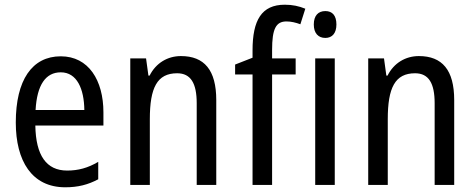

<svg xmlns="http://www.w3.org/2000/svg" viewBox="-20 -785 2017 815"><path d="M238 -546C116 -546 47 -445 47 -265C47 -102 115 10 257 10C311 10 354 -1 397 -24V-98C353 -72 312 -61 265 -61C177 -61 132 -125 130 -252H419V-308C419 -444 356 -546 238 -546ZM238 -478C307 -478 337 -407 338 -318H131C137 -425 174 -478 238 -478Z M748 -547C692 -547 642 -518 615 -464H610L600 -537H533V0H616V-279C616 -413 647 -474 732 -474C790 -474 815 -431 815 -347V0H898V-360C898 -488 847 -547 748 -547Z M1235 -469V-537H1135V-573C1135 -662 1151 -694 1196 -694C1216 -694 1236 -689 1255 -682L1276 -748C1249 -759 1222 -765 1189 -765C1090 -765 1052 -699 1052 -571V-540L978 -511V-469H1052V0H1135V-469Z M1361 -738C1331 -738 1312 -719 1312 -681C1312 -644 1331 -624 1361 -624C1390 -624 1408 -644 1408 -681C1408 -719 1391 -738 1361 -738ZM1401 -537H1318V0H1401Z M1758 -547C1702 -547 1652 -518 1625 -464H1620L1610 -537H1543V0H1626V-279C1626 -413 1657 -474 1742 -474C1800 -474 1825 -431 1825 -347V0H1908V-360C1908 -488 1857 -547 1758 -547Z"/></svg>

Font: Noto Sans Khmer UI Condensed
Style: Regular
Weight: 400
Width: 3
Designer: Danh Hong and the Monotype Design Team
Foundry: Monotype Imaging Inc.
Version: Version 2.002